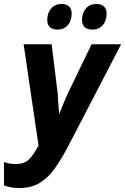

<svg xmlns="http://www.w3.org/2000/svg" viewBox="-24 -937 630 967"><path d="M73 10Q32 10 -4 -3V-121Q10 -115 26 -113Q42 -111 56 -111Q100 -111 123.5 -135.5Q147 -160 170 -204L95 -714H236L267 -463Q267 -451 268.5 -431.5Q270 -412 271.5 -393Q273 -374 274 -362Q284 -387 295.5 -415.5Q307 -444 320 -471L437 -714H586L316 -194Q285 -136 252.5 -89.5Q220 -43 177 -16.5Q134 10 73 10ZM442 -788Q389 -788 389 -837Q389 -870 408 -893.5Q427 -917 463 -917Q485 -917 499 -905Q513 -893 513 -869Q513 -833 493.5 -810.5Q474 -788 442 -788ZM267 -788Q214 -788 214 -837Q214 -870 233 -893.5Q252 -917 288 -917Q310 -917 323.5 -905Q337 -893 337 -869Q337 -833 317.5 -810.5Q298 -788 267 -788Z"/></svg>

Font: Noto Sans Condensed
Style: Bold Italic
Weight: 700
Width: 3
Italic angle: -12°
Designer: Monotype Design Team
Foundry: Monotype Imaging Inc.
Version: Version 2.013; ttfautohint (v1.8.4.7-5d5b)